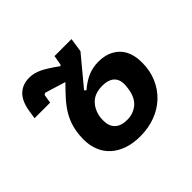

<svg xmlns="http://www.w3.org/2000/svg" viewBox="-131 -689 863 863"><g transform="rotate(-45 300.0 -258.0)"><path d="M313 12Q267 12 231.5 -0.5Q196 -13 171.5 -35.5Q147 -58 134.5 -89.5Q122 -121 122 -158Q122 -216 142.5 -264.5Q163 -313 217 -368L247 -399L149 -429L140 -424L133 -382H34L41 -426Q50 -478 77 -503Q104 -528 146 -528Q175 -528 204.5 -514Q234 -500 282 -465L287 -470L295 -516H403L393 -449L280 -313L288 -306Q321 -334 351.5 -346.5Q382 -359 416 -359Q478 -359 515.5 -323Q553 -287 553 -217Q553 -166 535 -124Q517 -82 485 -51.5Q453 -21 409 -4.5Q365 12 313 12ZM324 -82Q361 -82 389 -104Q417 -126 425 -174Q428 -193 428 -204Q428 -237 408.5 -253.5Q389 -270 354 -270Q308 -270 282.5 -247.5Q257 -225 248 -188Q246 -179 245.5 -171.5Q245 -164 245 -155Q245 -120 265 -101Q285 -82 324 -82Z"/></g></svg>

Font: IBM Plex Mono SemiBold
Style: Italic
Weight: 600
Italic angle: -9°
Monospace: yes
Designer: Mike Abbink, Paul van der Laan, Pieter van Rosmalen
Foundry: Bold Monday
Version: Version 2.3